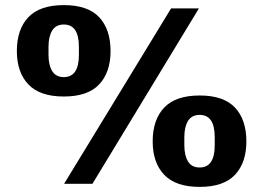

<svg xmlns="http://www.w3.org/2000/svg" viewBox="-20 -720 1040 752"><path d="M46 -520Q46 -605 91 -652.5Q136 -700 230 -700Q324 -700 368.5 -652.5Q413 -605 413 -520Q413 -437 368.5 -389.5Q324 -342 230 -342Q136 -342 91 -389.5Q46 -437 46 -520ZM650 -687H759L342 0H231ZM289 -505V-537Q289 -624 230 -624Q199 -624 184.5 -600.5Q170 -577 170 -537V-505Q170 -465 184.5 -441.5Q199 -418 230 -418Q289 -418 289 -505ZM578 -166Q578 -251 623 -298.5Q668 -346 762 -346Q856 -346 900.5 -298.5Q945 -251 945 -166Q945 -83 900.5 -35.5Q856 12 762 12Q668 12 623 -35.5Q578 -83 578 -166ZM821 -151V-183Q821 -270 762 -270Q731 -270 716.5 -246.5Q702 -223 702 -183V-151Q702 -111 716.5 -87.5Q731 -64 762 -64Q821 -64 821 -151Z"/></svg>

Font: Archivo Black
Style: Regular
Weight: 400
Designer: Hector Gatti
Foundry: Omnibus-Type
Version: Version 1.101; ttfautohint (v1.8)